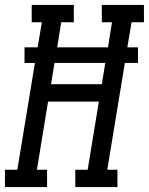

<svg xmlns="http://www.w3.org/2000/svg" viewBox="-46 -755 601 775"><path d="M-26 0V-70H24L95 -501H53V-564H106L123 -665H82V-735H252V-665H201L185 -564H390L406 -665H365V-735H535V-665H485L468 -564H511V-501H458L387 -70H428V0H258V-70H308L353 -345H148L103 -70H144V0ZM160 -415H365L379 -501H174Z"/></svg>

Font: Iosevka Gothic
Style: Italic
Weight: 400
Italic angle: -9°
Monospace: yes
Designer: Belleve Invis
Foundry: Belleve Invis
Version: Version 15.5.1; ttfautohint (v1.8.4)